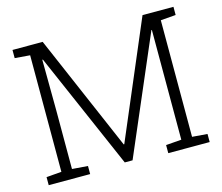

<svg xmlns="http://www.w3.org/2000/svg" viewBox="-101 -843 1127 975"><g transform="rotate(-15 463.0 -355.5)"><path d="M40 0V-42.5L119.6 -48.8V-661.6L40 -668V-710.9H119.6H198.7L461.4 -101.6H464.4L723.6 -710.9H886.2V-668L806.6 -661.6V-48.8L886.2 -42.5V0H668.5V-42.5L750 -48.8V-352.1V-625.5L747.6 -626L483.9 -11.7H442.9L176.3 -624L173.3 -623L175.3 -358.9V-48.8L257.8 -42.5V0Z"/></g></svg>

Font: Roboto Slab LO Light
Style: Regular
Weight: 300
Designer: Google
Version: Version 2.000